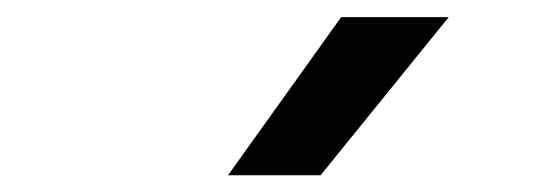

<svg xmlns="http://www.w3.org/2000/svg" viewBox="-20 -828 640 224"><path d="M246 -623.5 378 -808H503.5L354 -623.5Z"/></svg>

Font: Encode Sans Expanded Expanded Medium
Style: Regular
Weight: 500
Width: 7
Designer: Multiple Designers
Foundry: Impallari Type
Version: Version 3.000; ttfautohint (v1.8.3) -l 8 -r 50 -G 200 -x 14 